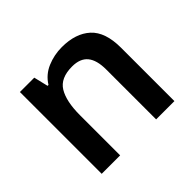

<svg xmlns="http://www.w3.org/2000/svg" viewBox="-130 -725 898 898"><g transform="rotate(-45 319.5 -275.5)"><path d="M368 -551Q459 -551 510.5 -504Q562 -457 562 -353V0H441V-330Q441 -392 416 -422.5Q391 -453 338 -453Q261 -453 232 -405Q203 -357 203 -266V0H81V-541H176L193 -470H199Q225 -512 271 -531.5Q317 -551 368 -551Z"/></g></svg>

Font: Noto Sans Sundanese SemiBold
Style: Regular
Weight: 600
Version: Version 2.003